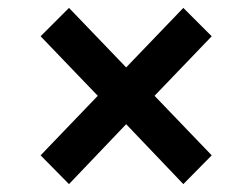

<svg xmlns="http://www.w3.org/2000/svg" viewBox="-20 -544 640 487"><path d="M300 -229 155 -77 83 -150 228 -301 83 -452 155 -524 300 -373 445 -524 517 -452 372 -301 517 -150 445 -77Z"/></svg>

Font: IBMPlexSans-SemiBold
Style: Regular
Weight: 600
Designer: Mike Abbink, Paul van der Laan, Pieter van Rosmalen
Foundry: Bold Monday
Version: Version 3.1